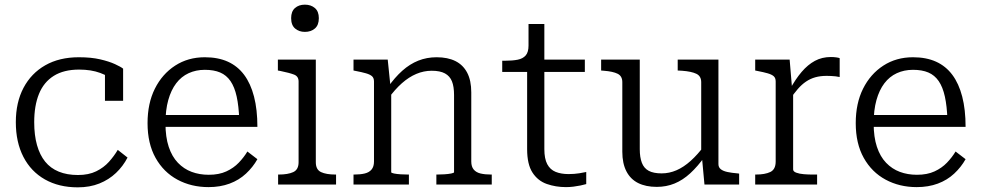

<svg xmlns="http://www.w3.org/2000/svg" viewBox="-20 -793 4215 825"><path d="M315 -41Q361 -41 393.5 -57Q426 -73 448 -97.5Q470 -122 486 -149L528 -116Q509 -79 478.5 -50Q448 -21 407 -4.5Q366 12 314 12Q233 12 173 -22Q113 -56 80.5 -119Q48 -182 48 -268Q48 -353 81 -415.5Q114 -478 174.5 -512.5Q235 -547 319 -547Q372 -547 410.5 -538Q449 -529 474 -517.5Q499 -506 509 -498V-360H431V-481Q442 -480 450 -476Q458 -472 463 -467Q468 -462 470 -456Q472 -450 470 -444Q450 -465 411 -479.5Q372 -494 320 -494Q254 -494 211 -467Q168 -440 147.5 -389.5Q127 -339 127 -268Q127 -212 139 -169.5Q151 -127 174 -98.5Q197 -70 232.5 -55.5Q268 -41 315 -41Z M691 -263Q691 -204 705 -162Q719 -120 744.5 -93.5Q770 -67 803.5 -54.5Q837 -42 877 -42Q921 -42 952.5 -56.5Q984 -71 1006 -94Q1028 -117 1043 -142L1086 -109Q1067 -75 1037 -47Q1007 -19 966.5 -4Q926 11 876 11Q802 11 742.5 -21Q683 -53 648.5 -114.5Q614 -176 614 -264Q614 -349 645.5 -412Q677 -475 732.5 -511Q788 -547 860 -547Q917 -547 959 -528Q1001 -509 1029 -471.5Q1057 -434 1071.5 -378Q1086 -322 1086 -248H671V-299H1031L1008 -279Q1006 -337 997 -378Q988 -419 970.5 -444.5Q953 -470 926 -481.5Q899 -493 860 -493Q822 -493 790.5 -478.5Q759 -464 737 -435Q715 -406 703 -363Q691 -320 691 -263Z M1290 -656Q1265 -656 1248 -670.5Q1231 -685 1231 -715Q1231 -744 1247.5 -758.5Q1264 -773 1290 -773Q1316 -773 1333 -758.5Q1350 -744 1350 -715Q1350 -685 1333 -670.5Q1316 -656 1290 -656ZM1337 -537V-96Q1337 -64 1359.5 -53.5Q1382 -43 1421 -43H1424V0H1175V-43H1178Q1217 -43 1240 -53.5Q1263 -64 1263 -96V-443Q1263 -465 1243.5 -472.5Q1224 -480 1185 -488L1174 -490V-537Z M1499 0V-43H1502Q1528 -43 1547 -47.5Q1566 -52 1576.5 -64.5Q1587 -77 1587 -99V-443Q1587 -458 1578.5 -465.5Q1570 -473 1552.5 -478Q1535 -483 1509 -488L1499 -490V-537H1646L1658 -420L1661 -415V-53Q1661 -50 1673 -47.5Q1685 -45 1702 -44Q1719 -43 1733 -43H1737V0ZM2093 0H1855V-43H1858Q1872 -43 1889 -44Q1906 -45 1918.5 -47.5Q1931 -50 1931 -53V-385Q1931 -421 1922 -443.5Q1913 -466 1892 -477.5Q1871 -489 1835 -489Q1801 -489 1769 -475.5Q1737 -462 1707 -435.5Q1677 -409 1648 -369L1646 -417Q1676 -460 1708.5 -489Q1741 -518 1777.5 -532.5Q1814 -547 1856 -547Q1904 -547 1937 -530.5Q1970 -514 1987.5 -480.5Q2005 -447 2005 -396V-99Q2005 -77 2015.5 -64.5Q2026 -52 2045 -47.5Q2064 -43 2090 -43H2093Z M2138 -484V-532H2149Q2182 -532 2204.5 -536.5Q2227 -541 2239 -555Q2251 -569 2251 -597L2303 -537H2493V-484ZM2319 -152Q2319 -111 2331.5 -87.5Q2344 -64 2367.5 -54.5Q2391 -45 2423 -45Q2448 -45 2469.5 -48.5Q2491 -52 2499 -54V-2Q2489 1 2474.5 4Q2460 7 2444 9Q2428 11 2412 11Q2368 11 2329.5 -2.5Q2291 -16 2268 -51.5Q2245 -87 2245 -152V-522L2251 -530V-690H2319Z M2729 -537V-152Q2729 -117 2738 -93.5Q2747 -70 2767.5 -59Q2788 -48 2823 -48Q2856 -48 2887 -61.5Q2918 -75 2948 -102Q2978 -129 3007 -168L3008 -120Q2978 -78 2946 -48.5Q2914 -19 2878.5 -4.5Q2843 10 2802 10Q2755 10 2722 -6.5Q2689 -23 2671.5 -57Q2654 -91 2654 -141V-440Q2654 -466 2634 -476Q2614 -486 2575 -489L2563 -490V-537ZM3067 -537V-88Q3067 -74 3077 -66Q3087 -58 3105.5 -54Q3124 -50 3149 -48L3156 -47V0H3007L2996 -119L2993 -125V-440Q2993 -466 2972 -476Q2951 -486 2911 -489L2892 -490V-537Z M3588 -543V-462Q3580 -464 3570.5 -465Q3561 -466 3551 -466.5Q3541 -467 3532 -467Q3505 -467 3483.5 -461Q3462 -455 3443.5 -442.5Q3425 -430 3408 -410.5Q3391 -391 3373 -364V-407Q3398 -453 3424.5 -484Q3451 -515 3481.5 -531.5Q3512 -548 3550 -548Q3562 -548 3573 -546.5Q3584 -545 3588 -543ZM3225 0V-43H3228Q3267 -43 3290 -54Q3313 -65 3313 -99V-443Q3313 -458 3304.5 -465.5Q3296 -473 3278.5 -478Q3261 -483 3235 -488L3225 -490V-537H3373L3384 -406L3388 -410V-65Q3388 -56 3401.5 -51Q3415 -46 3434 -44.5Q3453 -43 3469 -43H3491V0Z M3734 -263Q3734 -204 3748 -162Q3762 -120 3787.5 -93.5Q3813 -67 3846.5 -54.5Q3880 -42 3920 -42Q3964 -42 3995.5 -56.5Q4027 -71 4049 -94Q4071 -117 4086 -142L4129 -109Q4110 -75 4080 -47Q4050 -19 4009.5 -4Q3969 11 3919 11Q3845 11 3785.5 -21Q3726 -53 3691.5 -114.5Q3657 -176 3657 -264Q3657 -349 3688.5 -412Q3720 -475 3775.5 -511Q3831 -547 3903 -547Q3960 -547 4002 -528Q4044 -509 4072 -471.5Q4100 -434 4114.5 -378Q4129 -322 4129 -248H3714V-299H4074L4051 -279Q4049 -337 4040 -378Q4031 -419 4013.5 -444.5Q3996 -470 3969 -481.5Q3942 -493 3903 -493Q3865 -493 3833.5 -478.5Q3802 -464 3780 -435Q3758 -406 3746 -363Q3734 -320 3734 -263Z"/></svg>

Font: Roboto Serif 20pt Light
Style: Regular
Weight: 300
Version: Version 1.008